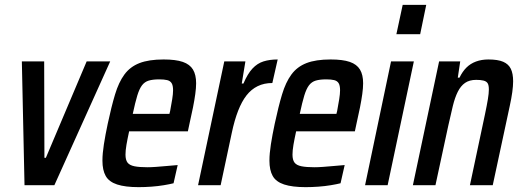

<svg xmlns="http://www.w3.org/2000/svg" viewBox="-20 -763 2150 791"><path d="M81 0 70 -510H162L163 -113H169L337 -510H434L204 0Z M551 8Q496 8 462.5 -3Q429 -14 415.5 -38Q402 -62 402 -101Q402 -130 408 -168.5Q414 -207 424 -254Q439 -324 454 -374Q469 -424 492.5 -456Q516 -488 554.5 -503Q593 -518 654 -518Q704 -518 733 -508Q762 -498 775 -476.5Q788 -455 788 -420Q788 -401 784.5 -375.5Q781 -350 775 -320Q769 -290 761 -255L754 -222H512Q505 -190 501 -166.5Q497 -143 497 -126Q497 -104 505.5 -93Q514 -82 534 -78Q554 -74 587 -74Q603 -74 623 -75.5Q643 -77 665.5 -79Q688 -81 712 -83L695 -8Q679 -4 655 0Q631 4 604 6Q577 8 551 8ZM527 -294H678L681 -306Q686 -333 689.5 -354.5Q693 -376 693 -391Q693 -411 687 -420.5Q681 -430 668.5 -433Q656 -436 636 -436Q610 -436 593 -431Q576 -426 565 -411.5Q554 -397 545.5 -369Q537 -341 527 -294Z M796 0 904 -510H991L976 -419H983Q1000 -459 1020 -480.5Q1040 -502 1065.5 -510Q1091 -518 1124 -518L1102 -421Q1068 -421 1041.5 -408Q1015 -395 995.5 -370Q976 -345 961 -306.5Q946 -268 935 -216L889 0Z M1239 8Q1184 8 1150.5 -3Q1117 -14 1103.5 -38Q1090 -62 1090 -101Q1090 -130 1096 -168.5Q1102 -207 1112 -254Q1127 -324 1142 -374Q1157 -424 1180.5 -456Q1204 -488 1242.5 -503Q1281 -518 1342 -518Q1392 -518 1421 -508Q1450 -498 1463 -476.5Q1476 -455 1476 -420Q1476 -401 1472.5 -375.5Q1469 -350 1463 -320Q1457 -290 1449 -255L1442 -222H1200Q1193 -190 1189 -166.5Q1185 -143 1185 -126Q1185 -104 1193.5 -93Q1202 -82 1222 -78Q1242 -74 1275 -74Q1291 -74 1311 -75.5Q1331 -77 1353.5 -79Q1376 -81 1400 -83L1383 -8Q1367 -4 1343 0Q1319 4 1292 6Q1265 8 1239 8ZM1215 -294H1366L1369 -306Q1374 -333 1377.5 -354.5Q1381 -376 1381 -391Q1381 -411 1375 -420.5Q1369 -430 1356.5 -433Q1344 -436 1324 -436Q1298 -436 1281 -431Q1264 -426 1253 -411.5Q1242 -397 1233.5 -369Q1225 -341 1215 -294Z M1613 -622 1639 -743H1736L1711 -622ZM1484 0 1591 -510H1685L1577 0Z M1681 0 1789 -510H1876L1866 -443H1873Q1885 -468 1901.5 -484.5Q1918 -501 1941 -509.5Q1964 -518 1992 -518Q2031 -518 2053 -508.5Q2075 -499 2084.5 -479.5Q2094 -460 2094 -428Q2094 -409 2090.5 -383.5Q2087 -358 2080 -326L2010 0H1916L1978 -292Q1986 -330 1990 -354.5Q1994 -379 1994 -394Q1994 -412 1989 -420Q1984 -428 1972 -431Q1960 -434 1942 -434Q1914 -434 1896 -421.5Q1878 -409 1866 -385Q1854 -361 1845.5 -326Q1837 -291 1827 -246L1774 0Z"/></svg>

Font: Saira Condensed Medium
Style: Italic
Weight: 500
Width: 3
Italic angle: -12°
Designer: Hector Gatti with collaboration of the Omnibus-Type team
Foundry: Omnibus-Type
Version: Version 1.101